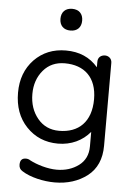

<svg xmlns="http://www.w3.org/2000/svg" viewBox="-60 -725 695 986"><g transform="rotate(5 288.0 -232.0)"><path d="M272 -568C307 -568 328 -589 328 -624C328 -659 307 -680 272 -680C237 -680 216 -659 216 -624C216 -589 237 -568 272 -568ZM259 216C325 216 381 198 427 163C473 127 496 75 496 6V-421C496 -444 478 -456 461 -456C441 -456 424 -444 424 -421V-392C383 -440 328 -464 259 -464C193 -464 139 -442 96 -398C53 -353 32 -296 32 -227C32 -156 53 -97 96 -52C139 -7 193 16 259 16C327 16 385 -12 424 -59V16C424 59 408 92 377 115C346 138 308 150 264 150C217 150 161 133 125 114C118 109 110 107 102 107C82 107 72 118 72 141C72 155 78 166 90 173C133 201 202 216 259 216ZM259 -50C213 -50 176 -67 148 -101C120 -135 106 -177 106 -227C106 -275 120 -316 148 -349C176 -382 213 -398 259 -398C359 -398 424 -340 424 -227C424 -110 359 -50 259 -50Z"/></g></svg>

Font: Dongle Light
Style: Regular
Weight: 300
Designer: Yanghee Ryu
Foundry: Yanghee Ryu
Version: Version 2.000